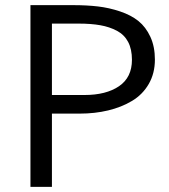

<svg xmlns="http://www.w3.org/2000/svg" viewBox="-20 -731 662 751"><path d="M183.1 -286.6V0H99.1V-710.9H265.6Q319.3 -710.9 363 -705.8Q406.7 -700.7 449.7 -686.3Q492.7 -671.9 521.5 -648.7Q550.3 -625.5 568.1 -587.2Q585.9 -548.8 585.9 -498Q585.9 -444.3 562 -402.8Q538.1 -361.3 496.6 -336.4Q455.1 -311.5 403.1 -299.1Q351.1 -286.6 291.5 -286.6ZM287.1 -638.7H183.1V-359.4H310.5Q395 -359.4 445.6 -393.8Q496.1 -428.2 496.1 -497.1Q496.1 -538.6 481.2 -566.9Q466.3 -595.2 437.3 -610.6Q408.2 -626 372.3 -632.3Q336.4 -638.7 287.1 -638.7Z"/></svg>

Font: RGR Online_21
Style: Regular
Weight: 400
Italic angle: -12°
Designer: vernon adams
Foundry: vernon adams
Version: Version 1.000